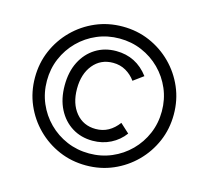

<svg xmlns="http://www.w3.org/2000/svg" viewBox="-103 -831 1047 962"><g transform="rotate(15 420.0 -350.0)"><path d="M420 10Q345 10 280 -18Q215 -46 165.5 -95.5Q116 -145 88 -210Q60 -275 60 -350Q60 -425 88 -490Q116 -555 165.5 -604.5Q215 -654 280 -682Q345 -710 420 -710Q495 -710 560 -682Q625 -654 674.5 -604.5Q724 -555 752 -490Q780 -425 780 -350Q780 -275 752 -210Q724 -145 674.5 -95.5Q625 -46 560 -18Q495 10 420 10ZM420 -52Q482 -52 536 -75Q590 -98 631 -139Q672 -180 695 -234Q718 -288 718 -350Q718 -412 695 -466Q672 -520 631 -561Q590 -602 536 -625Q482 -648 420 -648Q358 -648 304 -625Q250 -602 209 -561Q168 -520 145 -466Q122 -412 122 -350Q122 -288 145 -234Q168 -180 209 -139Q250 -98 304 -75Q358 -52 420 -52ZM420 -118Q360 -118 313.5 -147Q267 -176 240.5 -228Q214 -280 214 -350Q214 -421 240.5 -473Q267 -525 313.5 -554Q360 -583 420 -583Q524 -583 588 -498L536 -460Q516 -488 486.5 -505Q457 -522 420 -522Q356 -522 317 -474.5Q278 -427 278 -350Q278 -273 317 -226Q356 -179 420 -179Q456 -179 485 -195Q514 -211 537 -242L584 -199Q556 -161 513.5 -139.5Q471 -118 420 -118Z"/></g></svg>

Font: Zen Kaku Gothic New Medium
Style: Regular
Weight: 500
Designer: Yoshimichi Ohira
Foundry: Positype
Version: Version 1.002